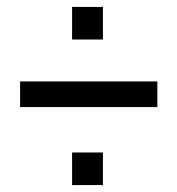

<svg xmlns="http://www.w3.org/2000/svg" viewBox="-20 -554 512 554"><path d="M188 -440H277V-534H188ZM38 -245H434V-319H38ZM188 -20H277V-114H188Z"/></svg>

Font: Cabin Condensed
Style: Regular
Weight: 400
Designer: Pablo Impallari
Foundry: Pablo Impallari. www.impallari.com Igino Marini. www.ikern.com
Version: Version 1.006